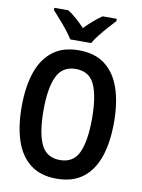

<svg xmlns="http://www.w3.org/2000/svg" viewBox="-101 -1006 802 1084"><g transform="rotate(10 300.0 -464.0)"><path d="M299 10Q208 10 149.5 -35Q91 -80 63.5 -162Q36 -244 36 -357Q36 -471 64 -553.5Q92 -636 150.5 -681Q209 -726 300 -726Q392 -726 450.5 -681Q509 -636 537 -553.5Q565 -471 565 -358Q565 -245 537 -162.5Q509 -80 450.5 -35Q392 10 299 10ZM301 -97Q378 -97 408.5 -164Q439 -231 439 -359Q439 -485 409 -552Q379 -619 301 -619Q224 -619 192.5 -552Q161 -485 161 -358Q161 -230 192 -163.5Q223 -97 301 -97ZM240 -778Q227 -800 205.5 -827Q184 -854 161 -880Q138 -906 121 -925V-938H201Q226 -922 250.5 -900.5Q275 -879 299 -853Q324 -879 349 -900.5Q374 -922 398 -938H479V-925Q461 -906 438 -880Q415 -854 393.5 -827Q372 -800 360 -778Z"/></g></svg>

Font: Noto Sans Mono SemiBold
Style: Regular
Weight: 600
Designer: Monotype Design Team
Foundry: Monotype Imaging Inc.
Version: Version 2.014; ttfautohint (v1.8.4.7-5d5b)